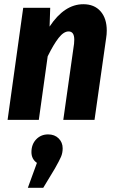

<svg xmlns="http://www.w3.org/2000/svg" viewBox="-20 -568 554 910"><path d="M486 -423Q486 -405 483 -387L428 0H280L331 -361Q332 -368 332 -380Q332 -419 305 -419Q282 -419 258 -388.5Q234 -358 206 -301L164 0H16L90 -531H218L215 -442Q285 -548 375 -548Q427 -548 456.5 -514.5Q486 -481 486 -423ZM277 135Q277 157 269 175.5Q261 194 240 231L185 322H112L155 204Q129 186 129 153Q129 116 151.5 92.5Q174 69 208 69Q239 69 258 88Q277 107 277 135Z"/></svg>

Font: Fira Sans Condensed
Style: Bold Italic
Weight: 700
Width: 3
Italic angle: -8°
Designer: Carrois Corporate & Edenspiekermann AG
Foundry: Carrois Corporate GbR & Edenspiekermann AG
Version: Version 4.203